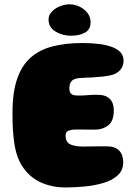

<svg xmlns="http://www.w3.org/2000/svg" viewBox="-20 -824 624 868"><path d="M275 23.5Q218 23.5 168.8 2.5Q119.5 -18.5 86.8 -63.5Q54 -108.5 44 -180.5Q42 -195 40.5 -210.8Q39 -226.5 38 -243.5Q37 -260.5 36.8 -278Q36.5 -295.5 36.5 -314.5Q36.5 -407 57.8 -468.2Q79 -529.5 119.8 -564.8Q160.5 -600 219.5 -614.8Q278.5 -629.5 353 -629.5Q391 -629.5 424.8 -625.5Q458.5 -621.5 484 -612.5Q509.5 -603.5 524 -588.2Q538.5 -573 538.5 -550.5Q538.5 -524.5 523.8 -508Q509 -491.5 487.5 -485.5Q471.5 -481 447.2 -478.2Q423 -475.5 398 -474Q373 -472.5 352.5 -472Q335 -471.5 323.5 -468.5Q312 -465.5 305.5 -459.2Q299 -453 296.2 -444Q293.5 -435 293.5 -423.5Q293.5 -414.5 296.5 -407.2Q299.5 -400 308.2 -396Q317 -392 333.5 -392Q345.5 -392 356.5 -392.5Q367.5 -393 378.2 -394Q389 -395 399.8 -395.2Q410.5 -395.5 421 -395.5Q458 -395.5 476.2 -377.2Q494.5 -359 494.5 -326Q494.5 -276.5 469.2 -257.2Q444 -238 410 -238Q397.5 -238 385.8 -238Q374 -238 363.5 -238.2Q353 -238.5 343.2 -238.5Q333.5 -238.5 325.5 -238.5Q306.5 -238.5 295.8 -235.2Q285 -232 280.8 -226.2Q276.5 -220.5 276.5 -211Q276.5 -201.5 278.8 -193.5Q281 -185.5 286.5 -179.5Q292 -173.5 301.2 -169.8Q310.5 -166 323.8 -163.8Q337 -161.5 355.5 -161.5Q374 -161.5 393.8 -162Q413.5 -162.5 431.5 -162.5Q449.5 -162.5 462 -162.5Q500 -162.5 518.5 -143.5Q537 -124.5 537 -90.5Q537 -54 512 -31.2Q487 -8.5 447.2 3.2Q407.5 15 361.8 19.2Q316 23.5 275 23.5ZM300.5 -662.5Q262 -662.5 230.8 -681.5Q199.5 -700.5 199.5 -736Q199.5 -755.5 214 -771Q228.5 -786.5 250.5 -795.5Q272.5 -804.5 294.5 -804.5Q318 -804.5 340 -793.8Q362 -783 375.8 -765Q389.5 -747 389.5 -724Q389.5 -690 363.8 -676.2Q338 -662.5 300.5 -662.5Z"/></svg>

Font: Gluten ExtraBold
Style: Regular
Weight: 800
Designer: Tyler Finck
Foundry: Etcetera Type Company
Version: Version 1.300